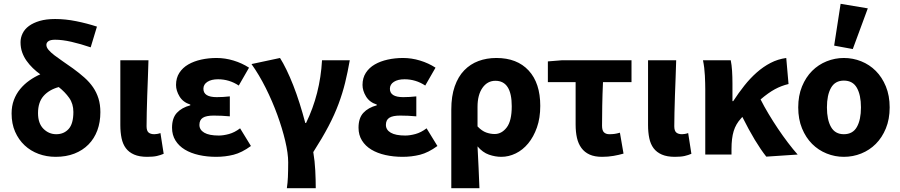

<svg xmlns="http://www.w3.org/2000/svg" viewBox="-20 -813 4736 1010"><path d="M273 12Q225 12 183 -3.5Q141 -19 109.5 -48.5Q78 -78 59.5 -120Q41 -162 41 -216Q41 -255 53 -287Q65 -319 86 -344.5Q107 -370 134.5 -389.5Q162 -409 192 -422Q171 -437 152.5 -455Q134 -473 119.5 -493.5Q105 -514 96.5 -538Q88 -562 88 -591Q88 -615 99 -637.5Q110 -660 132.5 -676.5Q155 -693 189 -703Q223 -713 270 -713Q324 -713 381 -701.5Q438 -690 490 -673L457 -564Q404 -582 356 -593Q308 -604 270 -604Q246 -604 235 -596.5Q224 -589 224 -577Q224 -564 235.5 -550.5Q247 -537 266.5 -522Q286 -507 311 -490Q336 -473 364 -453Q397 -429 424 -405Q451 -381 469.5 -354Q488 -327 498 -295Q508 -263 508 -223Q508 -170 492 -127Q476 -84 445.5 -53Q415 -22 371.5 -5Q328 12 273 12ZM276 -107Q316 -107 341 -134.5Q366 -162 366 -224Q366 -267 344 -298Q322 -329 289 -355Q238 -341 209 -308Q180 -275 180 -218Q180 -164 208.5 -135.5Q237 -107 276 -107Z M754 12Q713 12 685.5 0Q658 -12 642 -33.5Q626 -55 619.5 -86Q613 -117 613 -155V-496H761Q760 -452 758 -404.5Q756 -357 754.5 -310.5Q753 -264 752 -222Q751 -180 751 -149Q751 -125 761.5 -116Q772 -107 792 -107Q798 -107 807 -108.5Q816 -110 824 -113L841 -4Q825 3 805.5 7.5Q786 12 754 12Z M1117 12Q1069 12 1026.5 2.5Q984 -7 952.5 -26Q921 -45 903 -74Q885 -103 885 -141Q885 -192 910.5 -219.5Q936 -247 981 -259V-263Q943 -275 924.5 -305.5Q906 -336 906 -366Q906 -403 923.5 -430Q941 -457 970.5 -474Q1000 -491 1038.5 -499.5Q1077 -508 1119 -508Q1164 -508 1208.5 -494.5Q1253 -481 1290 -457L1236 -363Q1186 -396 1127 -396Q1092 -396 1071 -382.5Q1050 -369 1050 -346Q1050 -302 1120 -302Q1136 -302 1154 -303Q1172 -304 1189 -306V-201Q1168 -203 1146 -204Q1124 -205 1104 -205Q1065 -205 1047 -193.5Q1029 -182 1029 -156Q1029 -130 1054.5 -115Q1080 -100 1131 -100Q1155 -100 1184.5 -108Q1214 -116 1243 -138L1300 -45Q1252 -10 1208.5 1Q1165 12 1117 12Z M1489 177Q1491 162 1492.5 148Q1494 134 1494.5 119Q1495 104 1495.5 85.5Q1496 67 1496 41Q1496 -6 1480.5 -71.5Q1465 -137 1439 -208.5Q1413 -280 1378 -350Q1343 -420 1303 -476L1453 -508Q1469 -483 1487 -446Q1505 -409 1522.5 -364.5Q1540 -320 1556 -269.5Q1572 -219 1586 -166H1590Q1664 -318 1674 -496H1820Q1809 -433 1795.5 -378Q1782 -323 1761 -266.5Q1740 -210 1708 -149Q1676 -88 1628 -13Q1636 34 1638.5 84.5Q1641 135 1641 177Z M2098 12Q2050 12 2007.5 2.5Q1965 -7 1933.5 -26Q1902 -45 1884 -74Q1866 -103 1866 -141Q1866 -192 1891.5 -219.5Q1917 -247 1962 -259V-263Q1924 -275 1905.5 -305.5Q1887 -336 1887 -366Q1887 -403 1904.5 -430Q1922 -457 1951.5 -474Q1981 -491 2019.5 -499.5Q2058 -508 2100 -508Q2145 -508 2189.5 -494.5Q2234 -481 2271 -457L2217 -363Q2167 -396 2108 -396Q2073 -396 2052 -382.5Q2031 -369 2031 -346Q2031 -302 2101 -302Q2117 -302 2135 -303Q2153 -304 2170 -306V-201Q2149 -203 2127 -204Q2105 -205 2085 -205Q2046 -205 2028 -193.5Q2010 -182 2010 -156Q2010 -130 2035.5 -115Q2061 -100 2112 -100Q2136 -100 2165.5 -108Q2195 -116 2224 -138L2281 -45Q2233 -10 2189.5 1Q2146 12 2098 12Z M2354 177V-237Q2354 -307 2372 -358.5Q2390 -410 2422 -443Q2454 -476 2497 -492Q2540 -508 2591 -508Q2700 -508 2761 -442Q2822 -376 2822 -256Q2822 -192 2804.5 -142.5Q2787 -93 2758.5 -58.5Q2730 -24 2693 -6Q2656 12 2617 12Q2585 12 2552 0.5Q2519 -11 2492 -43Q2495 14 2497.5 68Q2500 122 2502 177ZM2582 -108Q2619 -108 2645.5 -142.5Q2672 -177 2672 -254Q2672 -388 2586 -388Q2544 -388 2518 -351Q2492 -314 2492 -251V-148Q2515 -124 2537.5 -116Q2560 -108 2582 -108Z M3147 12Q3108 12 3081.5 0Q3055 -12 3038.5 -34.5Q3022 -57 3015 -88Q3008 -119 3008 -158V-381H2862V-490L2936 -496H3302V-381H3152Q3149 -316 3148 -256.5Q3147 -197 3147 -152Q3147 -126 3157.5 -116.5Q3168 -107 3185 -107Q3199 -107 3211.5 -108.5Q3224 -110 3241 -115L3260 -5Q3236 2 3207.5 7Q3179 12 3147 12Z M3530 12Q3489 12 3461.5 0Q3434 -12 3418 -33.5Q3402 -55 3395.5 -86Q3389 -117 3389 -155V-496H3537Q3536 -452 3534 -404.5Q3532 -357 3530.5 -310.5Q3529 -264 3528 -222Q3527 -180 3527 -149Q3527 -125 3537.5 -116Q3548 -107 3568 -107Q3574 -107 3583 -108.5Q3592 -110 3600 -113L3617 -4Q3601 3 3581.5 7.5Q3562 12 3530 12Z M4011 11Q3953 -62 3885 -198Q3883 -195 3878 -190Q3851 -161 3839.5 -123.5Q3828 -86 3828 -29V0H3690V-344Q3690 -373 3688 -415Q3686 -457 3678 -496H3824Q3829 -472 3831 -440.5Q3833 -409 3833 -374V-281H3837Q3865 -324 3895.5 -362.5Q3926 -401 3960.5 -431.5Q3995 -462 4033.5 -482Q4072 -502 4116 -508L4128 -371Q4090 -362 4056 -343.5Q4022 -325 3981 -290Q3999 -254 4023 -214Q4047 -174 4072.5 -136Q4098 -98 4125 -62.5Q4152 -27 4176 0Z M4419 12Q4372 12 4328.5 -5.5Q4285 -23 4252 -56Q4219 -89 4199 -137.5Q4179 -186 4179 -248Q4179 -310 4199 -358.5Q4219 -407 4252 -440Q4285 -473 4328.5 -490.5Q4372 -508 4419 -508Q4467 -508 4510.5 -490.5Q4554 -473 4587 -440Q4620 -407 4640 -358.5Q4660 -310 4660 -248Q4660 -186 4640 -137.5Q4620 -89 4587 -56Q4554 -23 4510.5 -5.5Q4467 12 4419 12ZM4419 -107Q4466 -107 4487.5 -145Q4509 -183 4509 -248Q4509 -313 4487.5 -351Q4466 -389 4419 -389Q4373 -389 4351.5 -351Q4330 -313 4330 -248Q4330 -183 4351.5 -145Q4373 -107 4419 -107ZM4368 -573 4402 -793 4545 -769 4466 -555Z"/></svg>

Font: Font
Style: ¶
Weight: 700
Designer: Paul D. Hunt
Foundry: Adobe Systems Incorporated
Version: Version 3.000